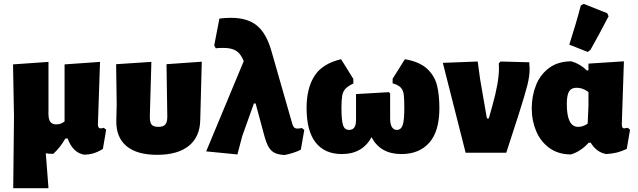

<svg xmlns="http://www.w3.org/2000/svg" viewBox="-20 -797 3328 1002"><path d="M534 -120 517 -20Q469 11 417 10Q359 -2 333 -74H321Q295 -28 258 6Q237 6 219 3L233 185H49L53 -190L48 -461L233 -474V-210L232 -202L233 -203Q233 -173 243 -160.5Q253 -148 274 -148Q287 -148 296.5 -151.5Q306 -155 317 -163V-461L502 -474L491 -148Q491 -137 494.5 -132Q498 -127 505 -127Q512 -127 522 -130Z M587 -169 589 -252 586 -462 770 -474 762 -194Q761 -160 770.5 -147.5Q780 -135 806 -135Q833 -135 843.5 -148Q854 -161 853 -194L849 -462L1033 -475L1025 -169Q1023 -82 965 -35.5Q907 11 800 11Q694 11 639.5 -35Q585 -81 587 -169Z M1568 -119 1550 -16Q1536 -8 1511.5 0Q1487 8 1465 12Q1432 10 1413 0.5Q1394 -9 1381.5 -30.5Q1369 -52 1358 -94L1314 -257H1305L1244 -86L1219 9L1056 -7L1252 -478Q1237 -516 1213 -531.5Q1189 -547 1146 -547Q1121 -547 1106 -545L1098 -560L1125 -700Q1154 -704 1186 -704Q1272 -704 1321.5 -663Q1371 -622 1397 -529L1505 -152Q1509 -138 1515 -132Q1521 -126 1533 -126Q1542 -126 1555 -129Z M2273 -232Q2273 -112 2220.5 -52.5Q2168 7 2075 7Q1965 7 1919 -81Q1871 7 1764 7Q1675 7 1627.5 -53Q1580 -113 1580 -233Q1580 -336 1621 -400.5Q1662 -465 1760 -488L1824 -385V-361Q1796 -348 1783 -334Q1770 -320 1766 -298Q1762 -276 1762 -235Q1762 -170 1770 -144.5Q1778 -119 1802 -119Q1838 -119 1838 -170V-306L2009 -316L2016 -310V-179Q2016 -148 2025.5 -133.5Q2035 -119 2050 -119Q2073 -119 2081.5 -144Q2090 -169 2090 -232Q2090 -281 2087 -304Q2084 -327 2071 -340.5Q2058 -354 2029 -362V-386L2093 -488Q2169 -475 2208.5 -438.5Q2248 -402 2260.5 -352Q2273 -302 2273 -232Z M2744 -437Q2744 -399 2732 -351.5Q2720 -304 2686 -197L2622 0H2410L2291 -469L2473 -476L2486 -381L2521 -179H2531L2550 -247Q2584 -368 2584 -442Q2584 -458 2583 -466L2592 -476L2742 -472Q2744 -448 2744 -437Z M3268 -120 3251 -20Q3224 -7 3199.5 -1Q3175 5 3144 7Q3093 -2 3063 -52H3052Q3011 -7 2960 9Q2894 9 2847.5 -24.5Q2801 -58 2778 -113Q2755 -168 2755 -230Q2755 -297 2777.5 -353Q2800 -409 2846.5 -443Q2893 -477 2962 -477Q3009 -463 3043 -429L3051 -430V-465L3236 -477L3225 -148Q3225 -127 3237 -127L3256 -130ZM2997 -135Q3024 -135 3047 -152L3051 -244V-317Q3034 -329 3019.5 -334Q3005 -339 2988 -339Q2962 -339 2950 -320Q2938 -301 2938 -254Q2938 -135 2997 -135ZM3026 -777 3149 -728 3156 -712Q3102 -608 3061 -536L3047 -526L2951 -564Q2988 -679 3011 -768Z"/></svg>

Font: Luna Sans Black
Style: Regular
Weight: 900
Designer: Juan Pablo del Peral
Foundry: Huerta Tipografica
Version: Version 2.001; ttfautohint (v1.5)